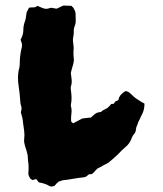

<svg xmlns="http://www.w3.org/2000/svg" viewBox="-20 -639 585 691"><path d="M500 -266Q500 -244 491 -227Q487 -220 484.5 -213.5Q482 -207 478 -201Q477 -198 476 -194.5Q475 -191 474 -189Q470 -182 469.5 -174.5Q469 -167 466 -161Q456 -150 452 -137Q449 -130 444.5 -123.5Q440 -117 434 -112Q426 -105 418.5 -98Q411 -91 404 -83Q397 -76 388.5 -69Q380 -62 371 -54Q365 -50 352 -44Q348 -41 342.5 -38.5Q337 -36 330 -32Q328 -30 323.5 -25Q319 -20 314 -15Q313 -14 311 -13Q309 -12 307 -12Q300 -13 295 -7.5Q290 -2 282 -1Q262 1 243 4.5Q224 8 204 10Q199 13 192 14Q188 17 184 21Q180 25 176 30Q165 34 159 31Q149 25 139.5 22Q130 19 122 18Q117 16 115.5 12.5Q114 9 112 7Q109 5 108 6Q106 7 102.5 7.5Q99 8 97 9Q90 6 87 0.5Q84 -5 82 -12Q83 -24 83 -36Q83 -48 81 -60Q80 -67 80 -73.5Q80 -80 78 -87Q75 -100 71 -110Q69 -118 67.5 -124.5Q66 -131 67 -138Q69 -153 67 -167.5Q65 -182 63 -197Q62 -213 55 -235Q57 -241 57.5 -247.5Q58 -254 55 -261Q54 -265 53.5 -268Q53 -271 53 -275Q51 -304 47 -330Q42 -361 48 -390Q50 -393 50 -397.5Q50 -402 51 -407Q51 -424 53 -440Q55 -456 59 -471Q60 -479 58 -484.5Q56 -490 54 -496Q64 -514 64 -531Q64 -546 69 -560Q74 -574 75 -590Q75 -592 76 -594.5Q77 -597 78 -599Q80 -603 81.5 -605.5Q83 -608 84 -611Q92 -613 100 -612.5Q108 -612 114 -618Q119 -616 123 -614.5Q127 -613 131 -611Q146 -604 159 -610Q165 -612 171.5 -610Q178 -608 185 -608Q190 -611 196 -613.5Q202 -616 208 -619Q215 -619 222.5 -618.5Q230 -618 237 -618Q239 -616 240.5 -614.5Q242 -613 244 -611Q247 -606 249.5 -600.5Q252 -595 252 -589Q252 -577 252.5 -565.5Q253 -554 248 -543Q245 -535 245.5 -526Q246 -517 244 -508Q242 -501 242.5 -493.5Q243 -486 244 -478Q245 -474 245 -470.5Q245 -467 245 -463Q244 -452 244.5 -441.5Q245 -431 246 -421Q244 -408 240.5 -397.5Q237 -387 235 -376Q237 -363 238 -351Q239 -339 235 -327Q234 -324 234.5 -321.5Q235 -319 235 -316Q237 -303 237.5 -289Q238 -275 235 -261V-258Q239 -244 237 -230Q235 -216 236 -202Q237 -201 239 -199Q241 -197 243 -195Q252 -200 260 -204Q268 -208 275 -212Q285 -214 292.5 -214.5Q300 -215 307 -216Q312 -220 320 -227.5Q328 -235 344 -236Q347 -241 357.5 -245.5Q368 -250 370 -254Q375 -257 377.5 -261.5Q380 -266 384 -265Q389 -264 392.5 -270Q396 -276 400 -276Q402 -277 403.5 -277.5Q405 -278 406 -279Q408 -290 415 -298Q422 -306 431 -311Q441 -311 450 -302Q463 -289 470.5 -284Q478 -279 491 -271Q494 -270 500 -266Z"/></svg>

Font: Darumadrop One
Style: Regular
Weight: 400
Version: Version 1.000